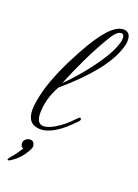

<svg xmlns="http://www.w3.org/2000/svg" viewBox="-127 -482 485 675"><g transform="rotate(20 116.0 -144.5)"><path d="M58 0Q11 -2 11 -56Q11 -70 14.5 -90Q18 -110 25 -136Q35 -170 53 -211.5Q71 -253 98 -302Q167 -430 216 -430Q243 -430 243 -398Q243 -384 237 -367Q209 -278 70 -159Q41 -106 41 -54Q41 -14 67 -14Q84 -14 109 -29Q123 -37 138 -49.5Q153 -62 169 -79Q175 -86 179 -86Q183 -85 183 -81Q183 -77 179 -73Q109 2 58 0ZM78 -179Q98 -199 117.5 -221Q137 -243 156 -268Q178 -297 193.5 -322Q209 -347 217 -369Q224 -387 224 -399Q224 -415 213 -415Q196 -415 175 -378Q147 -331 123 -281Q99 -231 78 -179ZM-9 141 -11 140Q-11 135 -4 127Q8 115 28 84Q17 82 17 66Q17 59 24 52.5Q31 46 42 46Q55 47 58 64Q59 73 42 98Q25 122 4 135Q-3 141 -9 141Z"/></g></svg>

Font: Passions Conflict
Style: Regular
Weight: 400
Designer: Robert E. Leuschke
Foundry: Robert E. Leuschke
Version: Version 1.010; ttfautohint (v1.8.3)